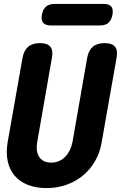

<svg xmlns="http://www.w3.org/2000/svg" viewBox="-20 -950 640 980"><path d="M95 -655Q102 -693 124 -711.5Q146 -730 184 -730Q222 -730 237 -711.5Q252 -693 245 -655L170 -225Q166 -204 168 -185Q170 -166 178.5 -151.5Q187 -137 202.5 -128.5Q218 -120 241 -120Q264 -120 282.5 -128.5Q301 -137 314.5 -151.5Q328 -166 337 -185Q346 -204 350 -225L425 -655Q432 -693 454 -711.5Q476 -730 514 -730Q552 -730 567 -711.5Q582 -693 575 -655L499 -224Q490 -170 464.5 -126.5Q439 -83 402 -53Q365 -23 318 -6.5Q271 10 218 10Q164 10 123 -6Q82 -22 55.5 -52.5Q29 -83 19.5 -126.5Q10 -170 19 -224ZM240 -820Q212 -820 200.5 -833.5Q189 -847 194 -875Q199 -903 215 -916.5Q231 -930 259 -930H509Q537 -930 548 -916.5Q559 -903 554 -875Q549 -847 533.5 -833.5Q518 -820 490 -820Z"/></svg>

Font: Maple Mono NL ExtraBold
Style: Italic
Weight: 800
Italic angle: -10°
Monospace: yes
Designer: subframe7536
Version: Version 7.000